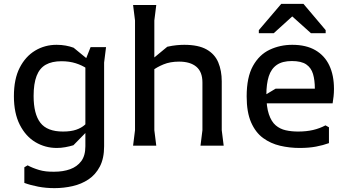

<svg xmlns="http://www.w3.org/2000/svg" viewBox="-20 -754 1795 994"><path d="M262 220Q218 220 178.5 212.5Q139 205 106 193V112L123 102Q149 116 182.5 126Q216 136 261 135Q307 135 343 122Q379 109 400.5 80.5Q422 52 422 3V-442L449 -510H529L519 -430V3Q519 66 497 108Q475 150 438.5 174.5Q402 199 356 209.5Q310 220 262 220ZM274 12Q214 12 163.5 -18Q113 -48 82.5 -108Q52 -168 52 -256Q52 -345 82 -403.5Q112 -462 162 -492Q212 -522 273 -522Q298 -522 320 -518Q342 -514 361 -507L472 -416V-362Q455 -382 430 -399Q405 -416 372 -426.5Q339 -437 298 -437Q249 -437 217 -419Q185 -401 169.5 -361Q154 -321 154 -257Q154 -164 189 -118.5Q224 -73 306 -73Q347 -73 374.5 -82.5Q402 -92 419.5 -108Q437 -124 449 -142V-93L360 -2Q340 4 318 8Q296 12 274 12Z M1018 0 1028 -80V-327Q1028 -382 996.5 -408.5Q965 -435 907 -435Q861 -435 826 -420.5Q791 -406 767.5 -387.5Q744 -369 731 -355V-417L846 -512Q873 -518 894.5 -520Q916 -522 934 -522Q1007 -522 1049.5 -498Q1092 -474 1110 -431Q1128 -388 1128 -333V-80L1138 0ZM669 0 679 -80V-648L669 -728H789L779 -648V-80L789 0Z M1257 -255Q1257 -354 1289.5 -412.5Q1322 -471 1376 -496.5Q1430 -522 1493 -522Q1565 -522 1613 -494Q1661 -466 1685 -415Q1709 -364 1709 -294Q1709 -273 1707 -255.5Q1705 -238 1702 -219H1317V-241L1407 -295H1610Q1610 -339 1600.5 -371Q1591 -403 1565.5 -420.5Q1540 -438 1491 -438Q1442 -438 1413 -418Q1384 -398 1371.5 -359Q1359 -320 1359 -263Q1359 -201 1372 -162.5Q1385 -124 1407.5 -105Q1430 -86 1459.5 -79.5Q1489 -73 1523 -73Q1566 -73 1600.5 -81Q1635 -89 1665 -105L1683 -95V-13Q1653 -2 1616 5Q1579 12 1531 12Q1479 12 1430 0.5Q1381 -11 1342 -39.5Q1303 -68 1280 -120.5Q1257 -173 1257 -255ZM1436 -734H1551L1666 -598V-582H1590L1493 -669L1397 -582H1320V-598Z"/></svg>

Font: AR One Sans Medium
Style: Regular
Weight: 500
Designer: Niteesh Yadav
Foundry: Niteesh Yadav
Version: Version 1.001;gftools[0.9.33]